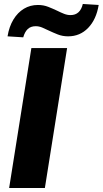

<svg xmlns="http://www.w3.org/2000/svg" viewBox="-20 -947 517 967"><path d="M26 0 138 -705H318L206 0ZM97 -759 18 -764Q26 -813 47.5 -848.5Q69 -884 100.5 -903Q132 -922 171 -922Q199 -922 223 -912.5Q247 -903 268 -893Q286 -884 302.5 -877.5Q319 -871 335 -871Q360 -871 375.5 -885.5Q391 -900 397 -927L477 -922Q465 -849 424 -806.5Q383 -764 323 -764Q295 -764 271 -773.5Q247 -783 226 -793Q208 -802 192 -808.5Q176 -815 160 -815Q135 -815 120 -801Q105 -787 97 -759Z"/></svg>

Font: Nunito Sans 10pt SemiCondensed Black
Style: Italic
Weight: 900
Width: 4
Italic angle: -9°
Designer: Vernon Adams
Foundry: Vernon Adams
Version: Version 3.101;gftools[0.9.27]